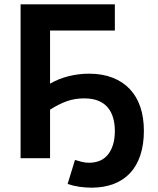

<svg xmlns="http://www.w3.org/2000/svg" viewBox="-20 -730 729 886"><path d="M75 0V-710H510V-589H211V-344Q251 -367 297 -378.5Q343 -390 391 -390Q452 -390 499.5 -371.5Q547 -353 579 -319Q611 -285 627.5 -236.5Q644 -188 644 -126Q644 -63 627.5 -13.5Q611 36 580 69Q549 102 504 119Q459 136 403 136Q375 136 347 132Q319 128 292 119L326 8Q341 13 357.5 17Q374 21 391 21Q416 21 437.5 13Q459 5 475 -13Q491 -31 500.5 -59Q510 -87 510 -126Q510 -160 501.5 -188Q493 -216 476 -235.5Q459 -255 432.5 -265.5Q406 -276 368 -276Q325 -276 288.5 -263Q252 -250 211 -224V0Z"/></svg>

Font: Rising Sun
Style: Bold
Weight: 700
Designer: Matt McInerney, Pablo Impallari, Rodrigo Fuenzalida (Raleway font), Stephen Hutchings (Greek), Cristiano Sobral (main ch
Foundry: The Rising Sun Project Authors
Version: Version 4.327; ttfautohint (v1.8.4.7-5d5b-dirty)